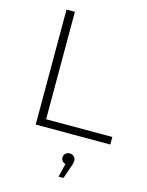

<svg xmlns="http://www.w3.org/2000/svg" viewBox="-139 -784 863 1129"><g transform="rotate(15 292.5 -219.5)"><path d="M122 -700H173V-46H576V0H122ZM396 146Q396 164 387 186L361 261H331L351 179Q339 176 331.5 167Q324 158 324 146Q324 132 334 122Q344 112 360 112Q376 112 386 122.5Q396 133 396 146Z"/></g></svg>

Font: Idrija Light
Style: Regular
Weight: 300
Designer: Julieta Ulanovsky
Foundry: Julieta Ulanovsky
Version: Version 7.200